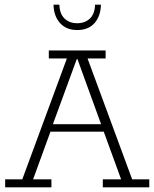

<svg xmlns="http://www.w3.org/2000/svg" viewBox="-20 -798 658 818"><path d="M2 0V-34H75L265 -549H188V-583H430V-549H353L543 -34H616V0H418V-34H496L418 -248L437 -237H188L199 -248L121 -34H199V0ZM201 -257 194 -269H420L415 -257L310 -546H307ZM309 -670Q262 -670 235.5 -700Q209 -730 208 -778H233Q234 -739 255 -719Q276 -699 309 -699Q342 -699 363 -719Q384 -739 385 -778H410Q409 -730 383 -700Q357 -670 309 -670Z"/></svg>

Font: Rokkitt SemiBold ExtraLight
Style: Regular
Weight: 250
Version: Version 3.103